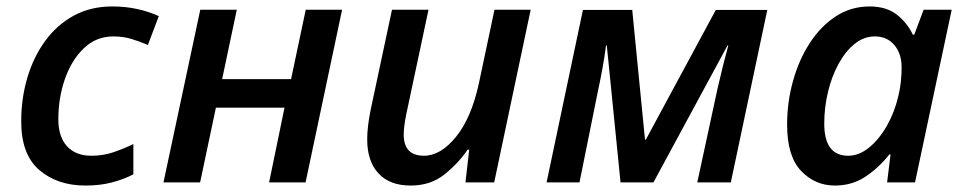

<svg xmlns="http://www.w3.org/2000/svg" viewBox="-20 -571 3018 601"><path d="M247.1 9.8Q159.7 9.8 103 -38.8Q46.4 -87.4 46.4 -190.9Q46.4 -263.2 65.7 -328.1Q85 -393.1 121.6 -443.1Q158.2 -493.2 210.9 -522Q263.7 -550.8 331.1 -550.8Q373 -550.8 409.7 -542.7Q446.3 -534.7 477.1 -520.5L442.9 -430.2Q419.4 -440.4 392.8 -448.7Q366.2 -457 334.5 -457Q281.2 -457 242.7 -420.2Q204.1 -383.3 183.3 -324Q162.6 -264.6 162.6 -197.3Q162.6 -143.1 189.7 -113.3Q216.8 -83.5 266.1 -83.5Q302.2 -83.5 333.7 -94Q365.2 -104.5 397.5 -120.1V-25.4Q366.7 -9.3 329.8 0.2Q293 9.8 247.1 9.8Z M491.7 0 606.9 -540.5H721.2L675.3 -323.2H891.1L937 -540.5H1050.8L936.5 0H822.3L870.6 -233.9H655.8L606.4 0Z M1265.6 9.8Q1199.7 9.8 1164.6 -28.3Q1129.4 -66.4 1129.4 -134.8Q1129.4 -154.8 1132.3 -179Q1135.3 -203.1 1140.6 -229L1207 -540.5H1321.3L1251.5 -212.4Q1243.7 -172.9 1243.7 -149.9Q1243.7 -83.5 1307.1 -83.5Q1359.4 -83.5 1407.5 -142.8Q1455.6 -202.1 1479 -310.1L1527.8 -540.5H1641.1L1526.9 0H1437L1448.7 -102.5H1443.8Q1414.1 -59.1 1370.8 -24.7Q1327.6 9.8 1265.6 9.8Z M1690.9 0 1804.7 -540H1959L1999 -133.8H2001.5L2220.7 -540H2381.8L2267.6 0H2162.6L2226.1 -293.9Q2243.7 -371.1 2259.8 -428.7H2257.3L2025.4 0H1922.4L1879.4 -428.7H1877Q1872.6 -394.5 1866.2 -359.1Q1859.9 -323.7 1852.5 -290L1793.9 0Z M2593.3 9.8Q2531.2 9.8 2487.5 -36.1Q2443.8 -82 2443.8 -180.7Q2443.8 -251 2462.2 -317.1Q2480.5 -383.3 2514.6 -436Q2548.8 -488.8 2596.2 -519.8Q2643.6 -550.8 2702.1 -550.8Q2754.9 -550.8 2787.6 -524.9Q2820.3 -499 2837.4 -462.4H2841.8L2871.1 -540.5H2959L2844.2 0H2756.8L2767.6 -87.4H2763.7Q2731.9 -46.9 2689.9 -18.6Q2647.9 9.8 2593.3 9.8ZM2635.3 -83.5Q2668.9 -83.5 2700.4 -109.1Q2731.9 -134.8 2756.1 -177.2Q2780.3 -219.7 2792 -270.5Q2797.9 -294.4 2800 -316.7Q2802.2 -338.9 2802.2 -360.8Q2802.2 -402.8 2779.5 -429.9Q2756.8 -457 2718.3 -457Q2684.1 -457 2655.3 -433.8Q2626.5 -410.6 2605 -371.3Q2583.5 -332 2571.8 -283.4Q2560.1 -234.9 2560.1 -183.6Q2560.1 -83.5 2635.3 -83.5Z"/></svg>

Font: Open Sans SemiBold
Style: Italic
Weight: 600
Italic angle: -12°
Designer: Monotype Design Team
Foundry: Monotype Imaging Inc.
Version: Version 3.003; ttfautohint (v1.8.4)